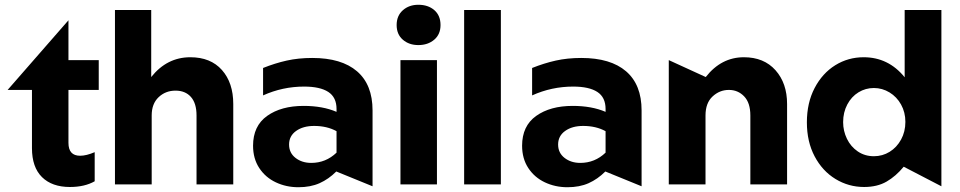

<svg xmlns="http://www.w3.org/2000/svg" viewBox="-20 -773 4024 805"><path d="M273 11Q335 11 377 -13V-135Q342 -120 316 -120Q267 -120 267 -174V-396H394V-521H267V-688L12 -396H114V-152Q114 -72 156 -30.5Q198 11 273 11Z M778 -533Q680 -533 614 -450V-731H462V0H616V-289Q616 -338 645 -365.5Q674 -393 716 -393Q757 -393 780.5 -366.5Q804 -340 804 -289V0H958V-337Q958 -426 910.5 -479.5Q863 -533 778 -533Z M1285 -90Q1246 -90 1219 -111Q1192 -132 1192 -167Q1192 -203 1221.5 -224Q1251 -245 1297 -245Q1351 -245 1391 -223V-133Q1346 -90 1285 -90ZM1289 -530Q1231 -530 1182 -519Q1133 -508 1083 -488V-373Q1165 -410 1255 -410Q1322 -410 1356.5 -387.5Q1391 -365 1391 -316V-304Q1333 -329 1253 -329Q1159 -329 1100 -287Q1041 -245 1041 -162Q1041 -108 1067 -68.5Q1093 -29 1136.5 -8.5Q1180 12 1231 12Q1282 12 1320 -5Q1358 -22 1390 -54L1542 8V-310Q1542 -418 1477 -474Q1412 -530 1289 -530Z M1812 -521H1659V0H1812ZM1643 -668Q1643 -629 1669 -606.5Q1695 -584 1734 -584Q1774 -584 1800.5 -606.5Q1827 -629 1827 -668Q1827 -708 1801 -730.5Q1775 -753 1734 -753Q1695 -753 1669 -730Q1643 -707 1643 -668Z M2080 -731H1926V0H2080Z M2413 -90Q2374 -90 2347 -111Q2320 -132 2320 -167Q2320 -203 2349.5 -224Q2379 -245 2425 -245Q2479 -245 2519 -223V-133Q2474 -90 2413 -90ZM2417 -530Q2359 -530 2310 -519Q2261 -508 2211 -488V-373Q2293 -410 2383 -410Q2450 -410 2484.5 -387.5Q2519 -365 2519 -316V-304Q2461 -329 2381 -329Q2287 -329 2228 -287Q2169 -245 2169 -162Q2169 -108 2195 -68.5Q2221 -29 2264.5 -8.5Q2308 12 2359 12Q2410 12 2448 -5Q2486 -22 2518 -54L2670 8V-310Q2670 -418 2605 -474Q2540 -530 2417 -530Z M3099 -533Q3004 -533 2939 -450L2784 -521V0H2938V-289Q2938 -341 2967.5 -368.5Q2997 -396 3036 -396Q3074 -396 3100 -369Q3126 -342 3126 -289V0H3280V-337Q3280 -424 3231.5 -478.5Q3183 -533 3099 -533Z M3927 -731H3773V-449Q3705 -533 3601 -533Q3536 -533 3482 -499.5Q3428 -466 3395.5 -404Q3363 -342 3363 -260Q3363 -179 3395.5 -117.5Q3428 -56 3483 -22.5Q3538 11 3603 11Q3658 11 3697 -11.5Q3736 -34 3769 -74L3927 8ZM3515 -261Q3515 -302 3532.5 -335Q3550 -368 3579.5 -386Q3609 -404 3644 -404Q3679 -404 3709.5 -385.5Q3740 -367 3758 -334.5Q3776 -302 3776 -262Q3776 -221 3758 -188Q3740 -155 3710 -136.5Q3680 -118 3644 -118Q3606 -118 3576.5 -138Q3547 -158 3531 -191Q3515 -224 3515 -261Z"/></svg>

Font: Geom
Style: Bold
Weight: 700
Version: Version 1.102